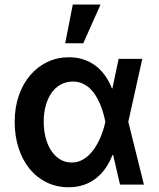

<svg xmlns="http://www.w3.org/2000/svg" viewBox="-20 -801 688 833"><path d="M275.9 11.4Q224.4 11 181.6 -10.1Q138.8 -31.2 108.3 -68.7Q77.8 -106.2 60.7 -158.4Q43.7 -210.6 43.7 -272.7Q43.7 -334.9 61.6 -386.4Q79.5 -437.9 111.2 -474.8Q142.8 -511.7 185.7 -532.1Q228.7 -552.6 279.1 -552.6Q313.9 -552.6 342.9 -542.8Q371.8 -533 395.1 -515.4Q418.3 -497.9 435.9 -473Q453.5 -448.2 465.6 -417.6H467.7L494.7 -545.5H597.3L536.6 -272.7L604.4 0H500.7L470.9 -128.6H468Q456.3 -98.4 438.7 -72.6Q421.2 -46.9 397.4 -28.1Q373.6 -9.2 343.4 1.2Q313.2 11.7 275.9 11.4ZM436.8 -274.1Q433.2 -291.9 427.6 -311.6Q421.9 -331.3 413.7 -350.5Q405.5 -369.7 394.5 -387.3Q383.5 -404.8 369.1 -418.1Q354.8 -431.5 336.5 -439.3Q318.2 -447.1 295.8 -447.1Q267 -447.1 243.6 -434.3Q220.2 -421.5 203.8 -398.4Q187.5 -375.4 178.6 -343.4Q169.7 -311.4 169.7 -273.1Q169.7 -234.7 178.4 -202.2Q187.1 -169.7 203.1 -146.1Q219.1 -122.5 241.3 -109.2Q263.5 -95.9 290.5 -95.9Q312.1 -95.9 330.3 -104Q348.4 -112.2 363.3 -125.9Q378.2 -139.6 390.3 -157.5Q402.3 -175.4 411.4 -195Q420.5 -214.5 426.8 -234.2Q433.2 -253.9 436.8 -271.3L437.1 -272.7ZM295.8 -781.2H416.2L341.3 -613.3H262.8Z"/></svg>

Font: Interop SemBd
Style: Regular
Weight: 600
Designer: Rasmus Andersson, Google, Jang Haemin
Foundry: jhaemin
Version: Version 1.008